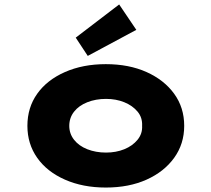

<svg xmlns="http://www.w3.org/2000/svg" viewBox="-20 -832 949 862"><path d="M455 10Q352 10 271.5 -25.5Q191 -61 147 -123.5Q103 -186 103 -267Q103 -349 147 -411Q191 -473 271.5 -508.5Q352 -544 455 -544Q559 -544 638 -508.5Q717 -473 762 -411Q807 -349 807 -267Q807 -186 762 -123.5Q717 -61 638 -25.5Q559 10 455 10ZM456 -147Q501 -147 538 -162Q575 -177 597.5 -204.5Q620 -232 618 -267Q620 -304 597.5 -331Q575 -358 538 -373Q501 -388 456 -388Q410 -388 372 -373Q334 -358 312.5 -330.5Q291 -303 291 -267Q291 -232 312.5 -204.5Q334 -177 372 -162Q410 -147 456 -147ZM374 -581 320 -663 515 -812 592 -698Z"/></svg>

Font: Lexend Peta ExtraBold
Style: Regular
Weight: 800
Version: Version 1.007